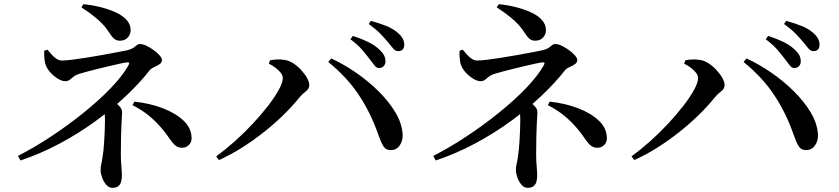

<svg xmlns="http://www.w3.org/2000/svg" viewBox="-20 -839 4020 920"><path d="M66 -92Q143 -131 224 -184.5Q305 -238 379 -297.5Q453 -357 509.5 -415.5Q566 -474 595 -525Q600 -534 599 -537.5Q598 -541 588 -540Q578 -539 557 -534.5Q536 -530 508.5 -523.5Q481 -517 452.5 -510Q424 -503 399.5 -496.5Q375 -490 359 -485Q343 -480 333 -472Q323 -464 314.5 -457Q306 -450 292 -450Q277 -450 258 -461.5Q239 -473 223 -490Q207 -507 200 -525Q195 -536 193 -556Q191 -576 192 -596L207 -601Q218 -588 228.5 -576.5Q239 -565 251 -557Q263 -549 278 -549Q295 -549 326.5 -553Q358 -557 396 -563Q434 -569 472.5 -576Q511 -583 543 -589Q575 -595 593 -599Q611 -604 620 -610.5Q629 -617 635.5 -622.5Q642 -628 651 -628Q664 -628 681 -620Q698 -612 715.5 -599.5Q733 -587 744.5 -574Q756 -561 756 -551Q756 -539 744 -531Q732 -523 718 -517Q704 -511 697 -502Q651 -443 585 -380.5Q519 -318 439 -259.5Q359 -201 267.5 -152Q176 -103 78 -70ZM518 61Q501 61 488.5 46Q476 31 469 11Q462 -9 462 -24Q462 -39 465 -51Q468 -63 472 -90Q474 -101 476 -121Q478 -141 479.5 -166.5Q481 -192 482 -218Q483 -244 483 -264Q483 -290 480 -307Q477 -324 471 -338L500 -368Q515 -360 530 -349.5Q545 -339 555 -327Q565 -315 565 -302Q565 -293 564 -279.5Q563 -266 562 -243.5Q561 -221 560 -186Q559 -151 559 -97Q559 -71 561.5 -42.5Q564 -14 564 2Q564 15 561 29Q558 43 548 52Q538 61 518 61ZM852 -131Q836 -131 823.5 -139.5Q811 -148 793 -174Q767 -212 740 -241Q713 -270 683 -293Q653 -316 615 -335L624 -352Q699 -344 761 -320Q823 -296 860.5 -260Q898 -224 898 -176Q898 -157 885 -144Q872 -131 852 -131ZM555 -644Q540 -644 530 -651Q520 -658 511.5 -671Q503 -684 490 -702Q469 -729 439.5 -753.5Q410 -778 370 -804L380 -819Q421 -815 461 -805Q501 -795 534 -780Q567 -765 586.5 -743.5Q606 -722 606 -694Q606 -674 592 -659Q578 -644 555 -644Z M1796 -513Q1784 -513 1774.5 -525.5Q1765 -538 1751 -556Q1736 -576 1715 -600.5Q1694 -625 1659 -651L1671 -667Q1711 -654 1743 -638.5Q1775 -623 1796 -603Q1814 -587 1820.5 -573.5Q1827 -560 1827 -545Q1827 -531 1818.5 -522Q1810 -513 1796 -513ZM1016 -90Q1059 -121 1104.5 -161.5Q1150 -202 1191 -246Q1232 -290 1264.5 -332Q1297 -374 1316 -409Q1335 -444 1335 -465Q1335 -478 1325 -490.5Q1315 -503 1300 -514.5Q1285 -526 1268 -534L1274 -550Q1287 -553 1306 -554Q1325 -555 1343 -552Q1365 -549 1385.5 -535.5Q1406 -522 1423.5 -503Q1441 -484 1451.5 -465Q1462 -446 1462 -431Q1462 -414 1445.5 -401.5Q1429 -389 1414 -371Q1381 -330 1338 -288Q1295 -246 1244.5 -206Q1194 -166 1139.5 -131.5Q1085 -97 1029 -72ZM1854 -120Q1829 -119 1817 -138.5Q1805 -158 1793 -193Q1757 -297 1700 -383Q1643 -469 1553 -542L1567 -559Q1626 -532 1685 -491.5Q1744 -451 1793.5 -402Q1843 -353 1874 -301.5Q1905 -250 1909 -199Q1911 -177 1904 -159Q1897 -141 1884.5 -130.5Q1872 -120 1854 -120ZM1888 -594Q1874 -594 1864 -606.5Q1854 -619 1839 -637Q1823 -656 1803.5 -676.5Q1784 -697 1747 -724L1757 -739Q1798 -728 1830 -715Q1862 -702 1881 -686Q1900 -671 1908.5 -656Q1917 -641 1917 -625Q1917 -610 1909.5 -602Q1902 -594 1888 -594Z M2056 -92Q2133 -131 2214 -184.5Q2295 -238 2369 -297.5Q2443 -357 2499.5 -415.5Q2556 -474 2585 -525Q2590 -534 2589 -537.5Q2588 -541 2578 -540Q2568 -539 2547 -534.5Q2526 -530 2498.5 -523.5Q2471 -517 2442.5 -510Q2414 -503 2389.5 -496.5Q2365 -490 2349 -485Q2333 -480 2323 -472Q2313 -464 2304.5 -457Q2296 -450 2282 -450Q2267 -450 2248 -461.5Q2229 -473 2213 -490Q2197 -507 2190 -525Q2185 -536 2183 -556Q2181 -576 2182 -596L2197 -601Q2208 -588 2218.5 -576.5Q2229 -565 2241 -557Q2253 -549 2268 -549Q2285 -549 2316.5 -553Q2348 -557 2386 -563Q2424 -569 2462.5 -576Q2501 -583 2533 -589Q2565 -595 2583 -599Q2601 -604 2610 -610.5Q2619 -617 2625.5 -622.5Q2632 -628 2641 -628Q2654 -628 2671 -620Q2688 -612 2705.5 -599.5Q2723 -587 2734.5 -574Q2746 -561 2746 -551Q2746 -539 2734 -531Q2722 -523 2708 -517Q2694 -511 2687 -502Q2641 -443 2575 -380.5Q2509 -318 2429 -259.5Q2349 -201 2257.5 -152Q2166 -103 2068 -70ZM2508 61Q2491 61 2478.5 46Q2466 31 2459 11Q2452 -9 2452 -24Q2452 -39 2455 -51Q2458 -63 2462 -90Q2464 -101 2466 -121Q2468 -141 2469.5 -166.5Q2471 -192 2472 -218Q2473 -244 2473 -264Q2473 -290 2470 -307Q2467 -324 2461 -338L2490 -368Q2505 -360 2520 -349.5Q2535 -339 2545 -327Q2555 -315 2555 -302Q2555 -293 2554 -279.5Q2553 -266 2552 -243.5Q2551 -221 2550 -186Q2549 -151 2549 -97Q2549 -71 2551.5 -42.5Q2554 -14 2554 2Q2554 15 2551 29Q2548 43 2538 52Q2528 61 2508 61ZM2842 -131Q2826 -131 2813.5 -139.5Q2801 -148 2783 -174Q2757 -212 2730 -241Q2703 -270 2673 -293Q2643 -316 2605 -335L2614 -352Q2689 -344 2751 -320Q2813 -296 2850.5 -260Q2888 -224 2888 -176Q2888 -157 2875 -144Q2862 -131 2842 -131ZM2545 -644Q2530 -644 2520 -651Q2510 -658 2501.5 -671Q2493 -684 2480 -702Q2459 -729 2429.5 -753.5Q2400 -778 2360 -804L2370 -819Q2411 -815 2451 -805Q2491 -795 2524 -780Q2557 -765 2576.5 -743.5Q2596 -722 2596 -694Q2596 -674 2582 -659Q2568 -644 2545 -644Z M3786 -513Q3774 -513 3764.5 -525.5Q3755 -538 3741 -556Q3726 -576 3705 -600.5Q3684 -625 3649 -651L3661 -667Q3701 -654 3733 -638.5Q3765 -623 3786 -603Q3804 -587 3810.5 -573.5Q3817 -560 3817 -545Q3817 -531 3808.5 -522Q3800 -513 3786 -513ZM3006 -90Q3049 -121 3094.5 -161.5Q3140 -202 3181 -246Q3222 -290 3254.5 -332Q3287 -374 3306 -409Q3325 -444 3325 -465Q3325 -478 3315 -490.5Q3305 -503 3290 -514.5Q3275 -526 3258 -534L3264 -550Q3277 -553 3296 -554Q3315 -555 3333 -552Q3355 -549 3375.5 -535.5Q3396 -522 3413.5 -503Q3431 -484 3441.5 -465Q3452 -446 3452 -431Q3452 -414 3435.5 -401.5Q3419 -389 3404 -371Q3371 -330 3328 -288Q3285 -246 3234.5 -206Q3184 -166 3129.5 -131.5Q3075 -97 3019 -72ZM3844 -120Q3819 -119 3807 -138.5Q3795 -158 3783 -193Q3747 -297 3690 -383Q3633 -469 3543 -542L3557 -559Q3616 -532 3675 -491.5Q3734 -451 3783.5 -402Q3833 -353 3864 -301.5Q3895 -250 3899 -199Q3901 -177 3894 -159Q3887 -141 3874.5 -130.5Q3862 -120 3844 -120ZM3878 -594Q3864 -594 3854 -606.5Q3844 -619 3829 -637Q3813 -656 3793.5 -676.5Q3774 -697 3737 -724L3747 -739Q3788 -728 3820 -715Q3852 -702 3871 -686Q3890 -671 3898.5 -656Q3907 -641 3907 -625Q3907 -610 3899.5 -602Q3892 -594 3878 -594Z"/></svg>

Font: Noto Serif HK ExtraLight SemiBold
Style: Regular
Weight: 600
Version: Version 2.002-H1;hotconv 1.1.0;makeotfexe 2.6.0